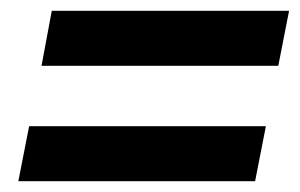

<svg xmlns="http://www.w3.org/2000/svg" viewBox="-20 -504 556 356"><path d="M496 -382H57L76 -484H516ZM453 -168H14L34 -270H473Z"/></svg>

Font: Argentum Sans SemiBold
Style: Italic
Weight: 600
Italic angle: -11°
Designer: Julieta Ulanovsky (font), Cristiano Sobral (main changes and remaster)
Foundry: Julieta Ulanovsky (font), Cristiano Sobral (main changes and remaster)
Version: Version 2.007;June 15, 2022;FontCreator 14.0.0.2814 64-bit; 